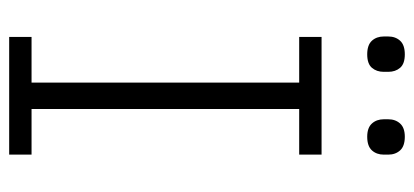

<svg xmlns="http://www.w3.org/2000/svg" viewBox="-268 -656 924 429"><g transform="rotate(90 194.5 -442.0)"><path d="M326 0H63V-50H165V-648H63V-698H326V-648H224V-50H326ZM102 -800Q81 -800 71.5 -810.5Q62 -821 62 -837V-847Q62 -863 71.5 -873.5Q81 -884 102 -884Q123 -884 132 -873.5Q141 -863 141 -847V-837Q141 -821 132 -810.5Q123 -800 102 -800ZM286 -800Q266 -800 256.5 -810.5Q247 -821 247 -837V-847Q247 -863 256.5 -873.5Q266 -884 286 -884Q307 -884 316.5 -873.5Q326 -863 326 -847V-837Q326 -821 316.5 -810.5Q307 -800 286 -800Z"/></g></svg>

Font: IBM Plex Sans Light
Style: Regular
Weight: 300
Designer: Mike Abbink, Paul van der Laan, Pieter van Rosmalen
Foundry: Bold Monday
Version: Version 3.201